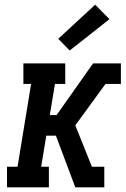

<svg xmlns="http://www.w3.org/2000/svg" viewBox="-20 -801 540 821"><path d="M10 0V-88H55L113 -442H80V-530H259V-442H215L193 -309H222L378 -530H497V-442H431L302 -265L373 -88H426V0H302L219 -221H178L156 -88H189V0ZM278 -585 229 -635 387 -781 448 -719Z"/></svg>

Font: Iosevka Curly Slab SmBdObl
Style: Regular
Weight: 600
Italic angle: -9°
Monospace: yes
Designer: Belleve Invis
Foundry: Belleve Invis
Version: Version 11.0.0; ttfautohint (v1.8.3)